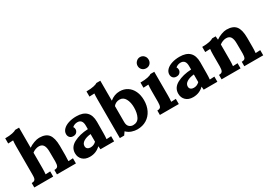

<svg xmlns="http://www.w3.org/2000/svg" viewBox="3 -1448 3089 2216"><g transform="rotate(-30 1547.5 -339.5)"><path d="M359 -469Q446 -469 483 -421.5Q520 -374 521 -268V-146Q521 -108 518 -66Q548 -69 580 -69V0H327V-59Q364 -59 374.5 -78.5Q385 -98 385 -140L384 -269Q384 -329 365 -357Q346 -385 306 -385Q283 -385 258.5 -375.5Q234 -366 218 -352V-146Q218 -103 214 -66Q246 -69 277 -69V0H25V-59Q51 -59 63 -68.5Q75 -78 78 -94.5Q81 -111 81 -140V-514Q81 -557 85 -593L18 -590V-659Q78 -659 116 -667.5Q154 -676 166 -686H218V-418Q247 -439 288 -454Q329 -469 359 -469Z M1031 -295 1030 -146Q1030 -103 1026 -66Q1058 -69 1089 -69V0H907Q905 -12 903 -42H902Q844 15 760 15Q699 15 664 -19Q629 -53 629 -106Q629 -186 707.5 -227.5Q786 -269 897 -274V-321Q897 -404 830 -404Q811 -404 793 -397Q775 -390 763 -378Q774 -365 774 -344Q774 -322 758 -304.5Q742 -287 712 -287Q683 -287 666.5 -304.5Q650 -322 650 -349Q650 -384 677 -411.5Q704 -439 750.5 -454Q797 -469 853 -469Q1031 -469 1031 -295ZM765 -123Q765 -99 781 -87Q797 -75 820 -75Q864 -75 896 -107V-209Q839 -204 802 -181.5Q765 -159 765 -123Z M1431 -469Q1489 -469 1533 -440.5Q1577 -412 1601.5 -360Q1626 -308 1626 -239Q1626 -166 1597.5 -108Q1569 -50 1516 -17.5Q1463 15 1392 15Q1358 15 1320 2.5Q1282 -10 1252 -40H1251L1223 0H1165V-514Q1165 -566 1168 -593L1101 -590V-659Q1161 -659 1199 -667.5Q1237 -676 1249 -686H1301V-420Q1360 -469 1431 -469ZM1301 -348V-136Q1301 -92 1323 -72Q1345 -52 1375 -52Q1433 -52 1458.5 -101Q1484 -150 1484 -225Q1484 -293 1458.5 -340Q1433 -387 1382 -387Q1357 -387 1335.5 -376.5Q1314 -366 1301 -348Z M1906 -618Q1906 -587 1886 -566Q1866 -545 1834 -545Q1801 -545 1780 -566Q1759 -587 1759 -618Q1759 -649 1781 -671.5Q1803 -694 1833 -694Q1864 -694 1885 -672Q1906 -650 1906 -618ZM1888 -66Q1918 -69 1951 -69V0H1699V-59Q1735 -59 1745 -78Q1755 -97 1755 -140V-291Q1755 -334 1759 -370L1692 -367V-436Q1752 -436 1790 -444.5Q1828 -453 1840 -464H1892V-146Q1892 -103 1888 -66Z M2407 -295 2406 -146Q2406 -103 2402 -66Q2434 -69 2465 -69V0H2283Q2281 -12 2279 -42H2278Q2220 15 2136 15Q2075 15 2040 -19Q2005 -53 2005 -106Q2005 -186 2083.5 -227.5Q2162 -269 2273 -274V-321Q2273 -404 2206 -404Q2187 -404 2169 -397Q2151 -390 2139 -378Q2150 -365 2150 -344Q2150 -322 2134 -304.5Q2118 -287 2088 -287Q2059 -287 2042.5 -304.5Q2026 -322 2026 -349Q2026 -384 2053 -411.5Q2080 -439 2126.5 -454Q2173 -469 2229 -469Q2407 -469 2407 -295ZM2141 -123Q2141 -99 2157 -87Q2173 -75 2196 -75Q2240 -75 2272 -107V-209Q2215 -204 2178 -181.5Q2141 -159 2141 -123Z M3017 -268V-146Q3017 -103 3013 -66Q3045 -69 3076 -69V0H2824V-59Q2861 -59 2871 -78Q2881 -97 2881 -140L2880 -269Q2880 -329 2862 -357Q2844 -385 2802 -385Q2780 -385 2755.5 -375.5Q2731 -366 2715 -352V-146Q2715 -103 2711 -66Q2741 -69 2774 -69V0H2521V-59Q2557 -59 2567.5 -78.5Q2578 -98 2578 -140V-293Q2578 -334 2582 -370L2515 -367V-436Q2575 -436 2612.5 -444.5Q2650 -453 2663 -464H2710Q2710 -462 2714 -418H2716Q2744 -439 2784.5 -454Q2825 -469 2854 -469Q2942 -469 2979.5 -421.5Q3017 -374 3017 -268Z"/></g></svg>

Font: Sumana
Style: Bold
Weight: 700
Designer: Cyreal, Alexei Vanyashin (Devanagari), Olga Karpushina (Latin)
Foundry: Cyreal
Version: Version 1.015;PS 001.015;hotconv 1.0.70;makeotf.lib2.5.58329